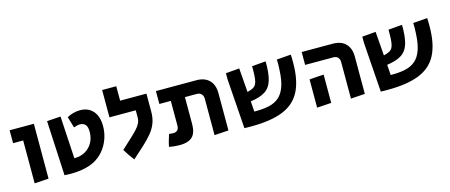

<svg xmlns="http://www.w3.org/2000/svg" viewBox="-46 -1223 4219 1799"><g transform="rotate(-15 2064.0 -323.0)"><path d="M128 5V-411H30V-536H265V-4Z M481 6Q465 6 449 5.5Q433 5 418 4L391 -528L524 -537L548 -126Q608 -126 653.5 -151.5Q699 -177 725 -223Q751 -269 751 -329Q751 -379 731.5 -399Q712 -419 680 -419Q666 -419 651.5 -415.5Q637 -412 620 -406L588 -513Q613 -528 646.5 -537.5Q680 -547 714 -547Q794 -547 840 -494.5Q886 -442 886 -348Q886 -283 864 -222.5Q842 -162 802 -115Q762 -68 708 -40Q665 -18 607 -6Q549 6 481 6Z M1088 30Q1066 2 1047 -26Q1028 -54 1011 -82Q1064 -132 1103 -167.5Q1142 -203 1168 -231Q1194 -259 1207 -285Q1220 -311 1220 -342V-411H965V-676H1102V-536H1357V-362Q1357 -300 1339 -252Q1321 -204 1286.5 -161.5Q1252 -119 1202 -73Q1152 -27 1088 30Z M1533 11Q1512 11 1485 8.5Q1458 6 1432 1Q1437 -27 1445.5 -56Q1454 -85 1464 -116Q1475 -115 1486 -114Q1497 -113 1504 -113Q1560 -113 1560 -173V-411H1449V-536H1842Q1922 -536 1966 -491Q2010 -446 2010 -366V-4L1873 5V-347Q1873 -376 1857 -393.5Q1841 -411 1813 -411H1697V-150Q1697 -65 1658 -27Q1619 11 1533 11Z M2228 15Q2212 15 2195 15Q2178 15 2160 14L2126 -467V-528L2258 -539L2276 -306Q2309 -314 2330 -325Q2351 -336 2361.5 -355.5Q2372 -375 2376 -409Q2380 -443 2380 -497V-528L2514 -539Q2516 -426 2496 -358.5Q2476 -291 2425 -258Q2374 -225 2283 -213L2290 -112Q2371 -111 2431 -124Q2491 -137 2531 -171.5Q2571 -206 2593 -268.5Q2615 -331 2619 -428Q2620 -447 2620.5 -461.5Q2621 -476 2621 -489Q2621 -499 2620.5 -508.5Q2620 -518 2620 -528L2758 -539Q2760 -519 2760 -499.5Q2760 -480 2760 -461Q2760 -290 2706.5 -185Q2653 -80 2536 -32.5Q2419 15 2228 15Z M3196 5V-349Q3196 -378 3180.5 -394.5Q3165 -411 3138 -411H2863V-536H3165Q3245 -536 3289 -491Q3333 -446 3333 -366V-4ZM2868 5V-269Q2903 -272 2938 -274.5Q2973 -277 3007 -278V-4Z M3551 15Q3535 15 3518 15Q3501 15 3483 14L3449 -467V-528L3581 -539L3599 -306Q3632 -314 3653 -325Q3674 -336 3684.5 -355.5Q3695 -375 3699 -409Q3703 -443 3703 -497V-528L3837 -539Q3839 -426 3819 -358.5Q3799 -291 3748 -258Q3697 -225 3606 -213L3613 -112Q3694 -111 3754 -124Q3814 -137 3854 -171.5Q3894 -206 3916 -268.5Q3938 -331 3942 -428Q3943 -447 3943.5 -461.5Q3944 -476 3944 -489Q3944 -499 3943.5 -508.5Q3943 -518 3943 -528L4081 -539Q4083 -519 4083 -499.5Q4083 -480 4083 -461Q4083 -290 4029.5 -185Q3976 -80 3859 -32.5Q3742 15 3551 15Z"/></g></svg>

Font: Secular One
Style: Regular
Weight: 400
Designer: Michal Sahar
Foundry: Hagilda
Version: Version 1.002; ttfautohint (v1.8.4.7-5d5b);gftools[0.9.29]